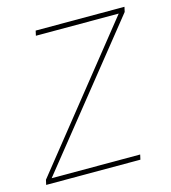

<svg xmlns="http://www.w3.org/2000/svg" viewBox="-105 -611 607 683"><g transform="rotate(-15 198.5 -270.0)"><path d="M415 -540 411 -522 7 -18H333L329 0H-18L-14 -18L389 -522H84L88 -540Z"/></g></svg>

Font: Poppins Thin
Style: Italic
Weight: 250
Italic angle: -10°
Designer: Ninad Kale (Devanagari), Jonny Pinhorn (Latin)
Foundry: Indian Type Foundry
Version: Version 3.200;PS 1.000;hotconv 16.6.54;makeotf.lib2.5.65590